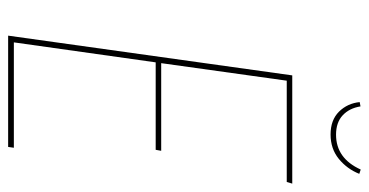

<svg xmlns="http://www.w3.org/2000/svg" viewBox="-232 -652 885 460"><g transform="rotate(90 210.0 -422.5)"><path d="M302.7 -772.5Q268.1 -772.5 248 -792.7Q228 -813 225.1 -842.3L235.4 -844.2Q239.7 -817.4 256.8 -801.5Q273.9 -785.6 303.2 -785.6Q359.9 -785.6 386.7 -844.7L397 -841.3Q385.3 -812 361.1 -792.2Q336.9 -772.5 302.7 -772.5ZM420.4 -680.7 416.5 -667.5H173.8L131.8 -366.7H341.8L339.4 -353.5H129.9L82 -13.7H334.5L332.5 0H65.9L161.1 -680.7Z"/></g></svg>

Font: Fira Sans Compressed Hair
Style: Italic
Weight: 100
Width: 3
Italic angle: -8°
Designer: Carrois Corporate & Edenspiekermann AG
Foundry: Carrois Corporate GbR & Edenspiekermann AG
Version: Version 4.203;PS 004.203;hotconv 1.0.88;makeotf.lib2.5.64775